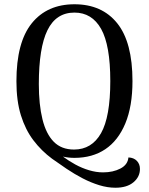

<svg xmlns="http://www.w3.org/2000/svg" viewBox="-20 -727 699 900"><path d="M521 153Q484 153 445 141Q406 129 367.5 109Q329 89 292.5 64.5Q256 40 224 17Q174 -20 136.5 -69.5Q99 -119 78 -186.5Q57 -254 57 -346Q57 -529 129 -618Q201 -707 329 -707Q458 -707 529.5 -618Q601 -529 601 -347Q601 -229 567.5 -148.5Q534 -68 473.5 -27.5Q413 13 329 13Q315 13 301.5 11.5Q288 10 275 7Q302 27 333 44Q364 61 397.5 71Q431 81 463 81Q510 81 544.5 63Q579 45 582 11Q607 12 621.5 27Q636 42 636 65Q636 102 605.5 127.5Q575 153 521 153ZM327 -26Q410 -26 453.5 -102.5Q497 -179 497 -347Q497 -515 454 -591.5Q411 -668 329 -668Q243 -668 202.5 -585.5Q162 -503 162 -333Q162 -237 179 -168Q196 -99 232 -62.5Q268 -26 327 -26Z"/></svg>

Font: Arima Thin Medium
Style: Regular
Weight: 500
Version: Version 1.100